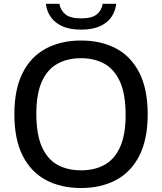

<svg xmlns="http://www.w3.org/2000/svg" viewBox="-20 -958 834 988"><path d="M397 9.5Q293.5 9.5 216.5 -31.5Q139.5 -72.5 96.8 -156.5Q54 -240.5 54 -370Q54 -499.5 96.8 -583.5Q139.5 -667.5 216.8 -708.5Q294 -749.5 397 -749.5Q500.5 -749.5 577.5 -708.5Q654.5 -667.5 697.2 -583.2Q740 -499 740 -370Q740 -241 697 -156.8Q654 -72.5 576.8 -31.5Q499.5 9.5 397 9.5ZM397 -81.5Q467 -81.5 518.5 -110.2Q570 -139 598.2 -202Q626.5 -265 626.5 -367Q626.5 -472 598 -536.2Q569.5 -600.5 518 -629.5Q466.5 -658.5 397 -658.5Q327.5 -658.5 275.8 -630Q224 -601.5 195.5 -538.5Q167 -475.5 167 -373Q167 -267.5 195.2 -203.2Q223.5 -139 275.2 -110.2Q327 -81.5 397 -81.5ZM397.5 -805.5Q339.5 -805.5 301 -822.8Q262.5 -840 241.5 -870Q220.5 -900 216 -938.5H285.5Q292 -903.5 317.5 -883.5Q343 -863.5 397.5 -863.5Q452.5 -863.5 477.5 -883.5Q502.5 -903.5 508.5 -938.5H578Q573.5 -899.5 552.8 -869.8Q532 -840 493.8 -822.8Q455.5 -805.5 397.5 -805.5Z"/></svg>

Font: Encode Sans SC SemiExpanded Medium
Style: Regular
Weight: 500
Width: 6
Designer: Multiple Designers
Foundry: Impallari Type
Version: Version 3.002